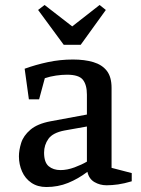

<svg xmlns="http://www.w3.org/2000/svg" viewBox="-20 -740 567 771"><path d="M166 11Q131 11 106 -6Q81 -23 68.5 -51.5Q56 -80 56 -112Q56 -137 65 -166Q74 -195 102 -219Q130 -243 183 -253L329 -280V-360Q329 -399 313 -419.5Q297 -440 249 -440Q228 -440 204.5 -436.5Q181 -433 160 -426L137 -341H96L79 -464Q123 -480 172 -490.5Q221 -501 273 -501Q320 -501 355 -490.5Q390 -480 409 -455.5Q428 -431 428 -387V-66L509 -45V-12Q479 -3 454.5 0.5Q430 4 408 4Q381 4 359 -9Q337 -22 331 -50Q294 -22 253.5 -5.5Q213 11 166 11ZM223 -57Q250 -57 279.5 -68Q309 -79 329 -91V-232L239 -216Q192 -207 174.5 -182.5Q157 -158 157 -127Q157 -88 175.5 -72.5Q194 -57 223 -57ZM236 -560 133 -700 159 -720 270 -634 380 -720 405 -700 304 -560Z"/></svg>

Font: Manuale Medium
Style: Regular
Weight: 500
Designer: Eduardo Tunni / Pablo Cosgaya
Foundry: Eduardo Tunni / Pablo Cosgaya
Version: Version 1.002